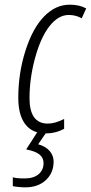

<svg xmlns="http://www.w3.org/2000/svg" viewBox="-20 -560 388 820"><path d="M174.8 9.8Q118.2 9.8 88.1 -29.3Q58.1 -68.4 58.1 -142.1Q58.1 -248 88.9 -344Q119.6 -439.9 168.5 -490Q217.3 -540 277.8 -540Q319.8 -540 348.1 -523.9L329.1 -481.9Q303.2 -496.1 273.9 -496.1Q229 -496.1 191.7 -448.7Q154.3 -401.4 130.1 -313.5Q106 -225.6 106 -141.1Q106 -32.2 184.1 -32.2Q214.8 -32.2 253.9 -51.8V-9.8Q217.3 9.8 174.8 9.8ZM209 129.9Q209 178.7 175.5 209.5Q142.1 240.2 87.9 240.2Q76.2 240.2 58.6 238.5Q41 236.8 34.7 234.9V196.8Q47.4 202.1 85 202.1Q123 202.1 144.5 184.3Q166 166.5 166 136.2Q166 114.3 148.9 100.1Q131.8 85.9 91.8 78.1L142.1 0H181.6L143.1 56.2Q174.8 64.9 191.9 84.7Q209 104.5 209 129.9Z"/></svg>

Font: TypoPRO Open Sans Condensed
Style: Italic
Weight: 300
Width: 3
Italic angle: -12°
Foundry: Ascender Corporation
Version: Version 1.10